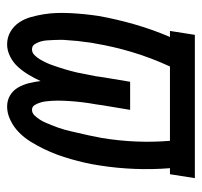

<svg xmlns="http://www.w3.org/2000/svg" viewBox="-34 -526 568 540"><g transform="rotate(90 250.0 -256.0)"><path d="M105 8Q85 8 69 -1.5Q53 -11 43 -26Q33 -41 28 -59Q23 -77 20 -95.5Q17 -114 16.5 -133Q16 -152 17 -171.5Q18 -191 20 -210.5Q22 -230 25 -250Q34 -300 48.5 -350.5Q63 -401 84 -450H67L78 -520H481L470 -450H453Q457 -401 455 -350.5Q453 -300 445 -250Q442 -230 437.5 -210.5Q433 -191 427.5 -171.5Q422 -152 415 -133Q408 -114 399 -95.5Q390 -77 379 -59Q368 -41 353 -26Q338 -11 318.5 -1.5Q299 8 280 8Q262 8 248 -0.5Q234 -9 226 -23Q218 -37 214 -53Q210 -69 208 -86Q200 -69 190.5 -53Q181 -37 168.5 -23Q156 -9 139 -0.5Q122 8 105 8ZM119 -62Q128 -62 135 -69Q142 -76 147 -84.5Q152 -93 156 -101.5Q160 -110 163 -118.5Q166 -127 169 -136Q172 -145 174.5 -153.5Q177 -162 179.5 -171Q182 -180 184 -189Q186 -198 187.5 -207Q189 -216 191 -224.5Q193 -233 194.5 -242Q196 -251 197 -260L210 -338H289L276 -260Q275 -251 273.5 -242Q272 -233 270.5 -224.5Q269 -216 268 -207Q267 -198 266 -189Q265 -180 264.5 -171.5Q264 -163 263.5 -154Q263 -145 263 -136Q263 -127 263.5 -118.5Q264 -110 265 -101.5Q266 -93 268.5 -85Q271 -77 275.5 -69.5Q280 -62 289 -62Q289 -62 289 -62Q289 -62 289 -62Q298 -62 305 -69.5Q312 -77 317 -85Q322 -93 325.5 -101.5Q329 -110 332.5 -118.5Q336 -127 339 -135.5Q342 -144 344.5 -153Q347 -162 349 -170.5Q351 -179 353 -188Q355 -197 357 -205.5Q359 -214 361 -223Q363 -232 364.5 -241Q366 -250 368 -258Q376 -307 378 -355Q380 -403 376 -450H167Q143 -398 127 -345Q111 -292 102 -238Q100 -229 99 -219Q98 -209 96.5 -199.5Q95 -190 94.5 -180.5Q94 -171 93 -161.5Q92 -152 92 -142.5Q92 -133 92.5 -123.5Q93 -114 93.5 -105Q94 -96 96.5 -87Q99 -78 104 -70Q109 -62 119 -62Z"/></g></svg>

Font: Iosevka SS04 Oblique
Style: Regular
Weight: 400
Italic angle: -9°
Monospace: yes
Designer: Belleve Invis
Foundry: Belleve Invis
Version: Version 19.0.0; ttfautohint (v1.8.4)